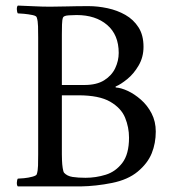

<svg xmlns="http://www.w3.org/2000/svg" viewBox="-20 -666 622 689"><path d="M298 -644Q331 -644 366 -636.5Q401 -629 430 -612.5Q459 -596 477 -568Q495 -540 495 -498Q495 -461 477.5 -431Q460 -401 436.5 -382Q413 -363 396 -356Q393 -354 396 -352Q414 -351 438 -340Q462 -329 485.5 -308.5Q509 -288 524 -259Q539 -230 539 -194Q539 -152 524.5 -116Q510 -80 474 -50Q439 -21 382 -9.5Q325 2 269 3H44Q40 -1 40.5 -11Q41 -21 44 -25Q50 -25 66 -26.5Q82 -28 96.5 -32Q111 -36 112 -41Q116 -53 116.5 -72Q117 -91 117 -113V-530Q117 -552 116.5 -571.5Q116 -591 112 -603Q111 -609 96.5 -612Q82 -615 66 -616.5Q50 -618 44 -618Q41 -622 40.5 -632Q40 -642 44 -646Q74 -645 103 -643.5Q132 -642 160 -642Q189 -642 222 -643Q255 -644 298 -644ZM202 -324V-112Q202 -105 202.5 -90.5Q203 -76 205 -63Q207 -50 210 -46Q221 -34 240.5 -31Q260 -28 287 -28Q324 -28 359.5 -39Q395 -50 419 -81.5Q443 -113 443 -172Q443 -209 429 -243.5Q415 -278 375.5 -301Q336 -324 261 -324ZM202 -361H283Q327 -361 354 -378Q381 -395 393.5 -421.5Q406 -448 406 -476Q406 -541 364.5 -576.5Q323 -612 255 -612Q246 -612 227.5 -611Q209 -610 206 -603Q203 -595 202.5 -578Q202 -561 202 -542Q202 -538 202 -535Q202 -532 202 -529Z"/></svg>

Font: Amiri Quran
Style: Regular
Weight: 400
Designer: Khaled Hosny
Version: Version 0.117